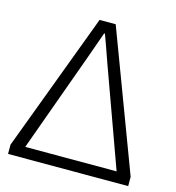

<svg xmlns="http://www.w3.org/2000/svg" viewBox="-107 -809 823 900"><g transform="rotate(15 304.5 -359.0)"><path d="M13.7 0V-44.9L265.6 -717.8H343.8L596.7 -44.9V0ZM83 -52.7H526.4L352.5 -533.2Q345.7 -553.7 328.6 -601.1Q311.5 -648.4 306.6 -662.1H302.7Q295.9 -641.6 256.8 -533.2Z"/></g></svg>

Font: Gothic A1 Light
Style: Regular
Weight: 300
Version: Version 2.50